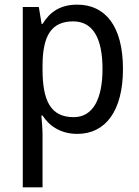

<svg xmlns="http://www.w3.org/2000/svg" viewBox="-20 -566 599 826"><path d="M312 -546C239 -546 194 -514 163 -463H159L147 -536H78V240H163V13C163 -11 160 -45 158 -69H163C192 -24 241 10 313 10C433 10 509 -88 509 -269C509 -454 433 -546 312 -546ZM295 -474C382 -474 421 -398 421 -269C421 -142 381 -62 297 -62C198 -62 163 -132 163 -268V-286C164 -413 201 -474 295 -474Z"/></svg>

Font: Noto Sans Gurmukhi SemiCondensed
Style: Regular
Weight: 400
Width: 4
Designer: Jelle Bosma - Monotype Design Team
Foundry: Monotype Imaging Inc.
Version: Version 2.004